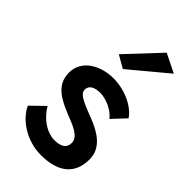

<svg xmlns="http://www.w3.org/2000/svg" viewBox="-227 -795 879 879"><g transform="rotate(45 212.0 -355.5)"><path d="M392 -680 301 -725 151 -565 212 -530ZM88 -167 23 -104C53 -38 136 14 225 14C329 14 397 -29 397 -130C397 -203 336 -241 270 -267C216 -289 155 -307 155 -339C155 -368 180 -380 217 -380C254 -380 305 -358 330 -325L390 -389C361 -434 287 -470 212 -470C129 -470 49 -426 49 -344C49 -265 113 -234 175 -208C229 -186 286 -168 286 -125C286 -92 261 -78 220 -78C175 -78 121 -110 88 -167Z"/></g></svg>

Font: Jost Medium
Style: Regular
Weight: 500
Version: Version 3.710